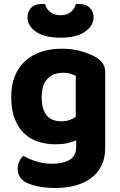

<svg xmlns="http://www.w3.org/2000/svg" viewBox="-20 -739 601 958"><path d="M360 -39Q340 -30 315 -24.5Q290 -19 258 -19Q213 -19 172.5 -31.5Q132 -44 102 -72Q72 -100 54 -145Q36 -190 36 -255Q36 -314 54 -359Q72 -404 105.5 -434.5Q139 -465 185.5 -480.5Q232 -496 289 -496Q345 -496 391.5 -481.5Q438 -467 464 -450Q483 -437 494 -420.5Q505 -404 505 -379V-2Q505 50 486 88Q467 126 433.5 150.5Q400 175 355 187Q310 199 258 199Q204 199 164.5 190Q125 181 102 167Q68 143 68 103Q68 82 77 64.5Q86 47 97 39Q125 55 161.5 66.5Q198 78 239 78Q295 78 327.5 58.5Q360 39 360 -6ZM285 -134Q309 -134 326.5 -140Q344 -146 358 -156V-361Q346 -366 331.5 -371Q317 -376 295 -376Q247 -376 217.5 -346.5Q188 -317 188 -254Q188 -220 195.5 -197Q203 -174 216 -160Q229 -146 246.5 -140Q264 -134 285 -134ZM282 -663Q313 -663 332.5 -678.5Q352 -694 358 -718Q363 -719 367 -719Q371 -719 376 -719Q411 -719 429 -699Q447 -679 447 -653Q447 -611 404.5 -581Q362 -551 282 -551Q201 -551 159 -581Q117 -611 117 -653Q117 -679 134.5 -699Q152 -719 188 -719Q193 -719 197 -719Q201 -719 206 -718Q211 -694 231 -678.5Q251 -663 282 -663Z"/></svg>

Font: Baloo Bhai 2
Style: Bold
Weight: 700
Designer: Supriya Tembe, Noopur Datye and Ek Type
Foundry: Ek Type
Version: Version 1.640;PS 1.000;hotconv 16.6.51;makeotf.lib2.5.65220;